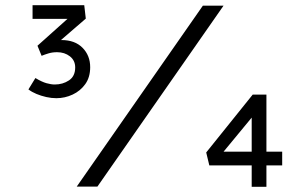

<svg xmlns="http://www.w3.org/2000/svg" viewBox="-20 -722 1172 743"><path d="M198 -342Q179 -342 159 -346.5Q139 -351 121 -358.5Q103 -366 90 -376L117 -420Q142 -405 160 -400Q178 -395 192 -395Q223 -395 247 -411Q271 -427 271 -461Q271 -488 250.5 -504Q230 -520 201 -520Q183 -520 168 -515.5Q153 -511 141 -506L125 -545L249 -656L258 -649H106V-702H306L312 -650L202 -555L181 -554Q189 -559 199 -563Q209 -567 218 -567Q270 -567 299.5 -537Q329 -507 329 -462Q329 -423 310 -396.5Q291 -370 261 -356Q231 -342 198 -342ZM277 0 765 -700H845L357 0ZM999 -135H1072V-82H999ZM822 -107 813 -135H986L954 -120V-313L983 -302ZM1011 1H954V-97L990 -82H790L778 -132L958 -356H1011Z"/></svg>

Font: Lexend Zetta Light
Style: Regular
Weight: 300
Designer: Bonnie Shaver-Troup, Thomas Jockin
Foundry: Lexend
Version: Version 1.007